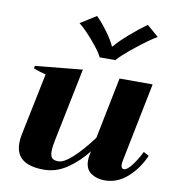

<svg xmlns="http://www.w3.org/2000/svg" viewBox="-87 -860 867 948"><g transform="rotate(10 347.0 -386.5)"><path d="M244 -733 323 -783Q350 -757 380 -716Q410 -675 421 -648H425Q446 -675 493 -716Q540 -757 578 -783L636 -733Q598 -711 534 -660Q470 -609 450 -584H371Q360 -610 316.5 -660.5Q273 -711 244 -733ZM694 -147Q664 -79 613.5 -34.5Q563 10 500 10Q461 10 432 -9.5Q403 -29 403 -73Q403 -86 406 -102L410 -120Q366 -64 311.5 -27Q257 10 195 10Q54 10 54 -98Q54 -119 58 -139L123 -455Q95 -461 61 -474L64 -487L300 -510L225 -142Q218 -110 218 -87Q218 -62 227.5 -52.5Q237 -43 259 -43Q287 -43 331 -83.5Q375 -124 424 -190L486 -498H652L574 -110Q570 -90 570 -83Q570 -61 585 -61Q601 -61 624.5 -92Q648 -123 667 -162Z"/></g></svg>

Font: Trirong ExtraBold
Style: Italic
Weight: 800
Italic angle: -12°
Designer: Katatrad Team
Foundry: CadsonDemak
Version: Version 1.001